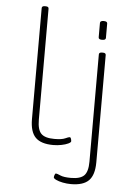

<svg xmlns="http://www.w3.org/2000/svg" viewBox="-62 -799 745 1058"><g transform="rotate(5 310.0 -270.0)"><path d="M255 6Q187 6 156.5 -25Q126 -56 126 -126V-740Q126 -752 142 -752H148Q164 -752 164 -740V-126Q164 -71 185 -49.5Q206 -28 258 -28Q299 -28 317.5 -36.5Q336 -45 342 -45Q347 -45 349.5 -37Q352 -29 352 -23Q352 -17 337.5 -10Q323 -3 300.5 1.5Q278 6 255 6ZM371 212Q348 212 325.5 207.5Q303 203 288.5 196Q274 189 274 183Q274 177 277 169Q280 161 284 161Q290 161 309 169.5Q328 178 368 178Q420 178 441 156.5Q462 135 462 80V-513Q462 -525 478 -525H484Q500 -525 500 -513V80Q500 150 469.5 181Q439 212 371 212ZM473 -595Q453 -595 453 -607V-687Q453 -699 473 -699Q493 -699 493 -687V-607Q493 -595 473 -595Z"/></g></svg>

Font: Asap Expanded Thin
Style: Regular
Weight: 100
Width: 7
Designer: Pablo Cosgaya
Foundry: Omnibus-Type
Version: Version 3.001; ttfautohint (v1.8.4.7-5d5b)